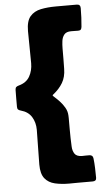

<svg xmlns="http://www.w3.org/2000/svg" viewBox="-63 -842 566 1045"><g transform="rotate(-5 220.0 -319.5)"><path d="M392.6 -661.1Q383.3 -661.1 373.8 -661.4Q364.3 -661.6 354.5 -661.6Q328.1 -661.6 316.7 -647.7Q305.2 -633.8 302.5 -613Q299.8 -592.3 299.8 -571.8Q299.8 -543.9 299.6 -516.1Q299.3 -488.3 298.8 -460.4Q298.3 -416.5 279.5 -384.8Q260.7 -353 227.1 -326.7Q223.6 -324.2 223.6 -322.8Q223.6 -320.3 234.9 -310.5Q246.1 -300.8 260.7 -285.2Q275.4 -269.5 287.1 -249.5Q298.8 -229.5 299.8 -206.1Q300.3 -199.2 300.3 -192.1Q300.3 -185.1 300.3 -178.2Q300.3 -154.3 300.3 -130.4Q300.3 -106.4 300.8 -82.5Q301.8 -61 302.5 -37.1Q303.2 -13.2 314.2 3.4Q325.2 20 355.5 20Q365.2 20 375.2 19.5Q385.3 19 395 19.5Q413.6 20 415.5 39.1Q418.5 64.5 419.4 91.8Q420.4 119.1 420.4 145Q420.4 163.1 400.4 163.1H318.8Q307.1 163.1 295.4 163.3Q283.7 163.6 272 163.6Q229 163.6 194.1 155.5Q159.2 147.5 138.9 122.3Q118.7 97.2 118.7 46.4Q118.7 -1.5 120.1 -48.8Q121.6 -96.2 121.6 -143.6Q121.6 -183.6 102.8 -214.1Q84 -244.6 43.9 -255.4Q34.7 -257.8 29.8 -262.2Q24.9 -266.6 24.9 -277.3Q24.9 -300.3 24.9 -323.7Q24.9 -347.2 25.4 -370.1Q25.9 -380.9 30.8 -385.3Q35.6 -389.6 44.9 -392.1Q86.9 -403.3 104.7 -435.1Q122.6 -466.8 122.6 -507.3Q122.6 -551.3 121.6 -595.2Q120.6 -639.2 120.6 -683.1Q120.6 -737.3 142.3 -762.7Q164.1 -788.1 201.2 -795.7Q238.3 -803.2 283.2 -803.2H397.5Q417.5 -803.2 417.5 -782.7Q417.5 -757.3 416.3 -731.4Q415 -705.6 412.6 -680.7Q411.6 -670.9 407.5 -666Q403.3 -661.1 392.6 -661.1Z"/></g></svg>

Font: Belanosima
Style: Bold
Weight: 700
Designer: The DocRepair Project, Santiago Orozco
Foundry: Google
Version: Version 2.000